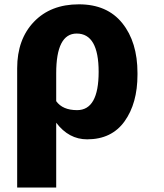

<svg xmlns="http://www.w3.org/2000/svg" viewBox="-20 -594 753 879"><path d="M58.6 264.6V-281.2Q58.6 -414.1 135.3 -494.1Q211.9 -574.2 341.3 -574.2Q470.7 -574.2 540 -487.8Q609.4 -401.4 609.4 -259.8V-252Q609.4 -121.1 550.3 -38.6Q491.2 43.9 378.9 43.9Q294.9 43.9 237.3 -32.2V264.6ZM237.3 -130.9Q266.6 -89.8 333 -89.8Q431.6 -89.8 431.6 -265.1Q431.6 -440.4 331.1 -440.4Q237.3 -440.4 237.3 -258.8Z"/></svg>

Font: GenEi M Gothic v2 Heavy
Style: Regular
Weight: 800
Version: Version 2.0